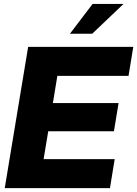

<svg xmlns="http://www.w3.org/2000/svg" viewBox="-20 -969 707 989"><path d="M4.4 0 125 -727.5H666.5L642.1 -578.1H275.4L252.4 -438H590.8L566.9 -293H228.5L204.6 -149.4H570.8L546.4 0ZM340.3 -795.4 457 -948.7H616.2L455.1 -795.4Z"/></svg>

Font: Inter Display ExtraBold
Style: Italic
Weight: 800
Italic angle: -9.39999°
Designer: Rasmus Andersson
Foundry: rsms
Version: Version 4.000;git-a52131595